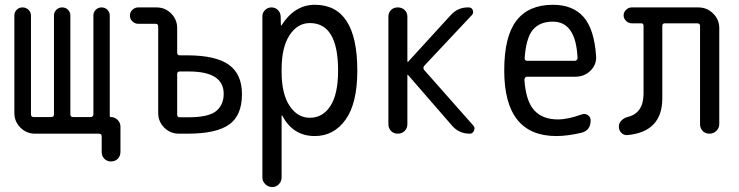

<svg xmlns="http://www.w3.org/2000/svg" viewBox="-20 -550 3040 790"><path d="M124 0Q88.9 0 64 -24.9Q39.1 -49.8 39.1 -85V-486.3Q39.1 -500 48.8 -509.8Q58.6 -519.5 72.8 -519.5Q86.9 -519.5 97.2 -509.8Q107.4 -500 107.4 -486.3V-79.1Q107.4 -68.4 119.1 -68.4H190.4Q202.1 -68.4 202.1 -79.1V-486.3Q202.1 -500 211.9 -509.8Q221.7 -519.5 235.8 -519.5Q250 -519.5 259.8 -509.8Q269.5 -500 269.5 -486.3V-79.1Q269.5 -68.4 281.2 -68.4H352.5Q363.3 -68.4 364.3 -79.1V-486.3Q364.3 -500 374 -509.8Q383.8 -519.5 397.9 -519.5Q412.1 -519.5 421.9 -509.8Q431.6 -500 431.6 -486.3V-73.2Q431.6 -68.4 436.5 -68.4Q452.1 -68.4 463.9 -56.6Q475.6 -44.9 475.6 -29.3V75.2Q475.6 91.8 464.8 103Q454.1 114.3 437 114.3Q419.9 114.3 409.2 103Q398.4 91.8 398.4 75.2V10.7Q398.4 0 386.7 0Z M709 -245.1V-78.1Q709 -67.4 719.7 -67.4H754.9Q837.9 -67.4 869.1 -92.8Q900.4 -118.2 900.4 -164.1Q900.4 -255.9 756.8 -255.9H719.7Q709 -255.9 709 -245.1ZM548.8 -452.1Q535.2 -452.1 524.9 -461.9Q514.6 -471.7 514.6 -485.8Q514.6 -500 524.9 -509.8Q535.2 -519.5 548.8 -519.5H624Q659.2 -519.5 684.1 -494.6Q709 -469.7 709 -434.6V-334Q709 -322.3 719.7 -322.3H750Q867.2 -322.3 921.4 -283.7Q975.6 -245.1 975.6 -162.1Q975.6 -75.2 922.9 -37.6Q870.1 0 752 0H715.8Q680.7 0 655.8 -24.9Q630.9 -49.8 630.9 -85V-441.4Q630.9 -452.1 620.1 -452.1Z M1138.7 -264.6V-254.9Q1138.7 -164.1 1171.4 -114.7Q1204.1 -65.4 1254.9 -65.4Q1307.6 -65.4 1339.4 -113.8Q1371.1 -162.1 1371.1 -259.8Q1371.1 -455.1 1254.9 -455.1Q1204.1 -455.1 1171.4 -405.3Q1138.7 -355.5 1138.7 -264.6ZM1059.6 179.7V-483.4Q1059.6 -498 1070.8 -508.8Q1082 -519.5 1096.7 -519.5Q1112.3 -519.5 1123 -509.3Q1133.8 -499 1134.8 -483.4L1135.7 -446.3Q1135.7 -445.3 1136.7 -445.3Q1138.7 -445.3 1138.7 -446.3Q1192.4 -530.3 1275.4 -530.3Q1450.2 -530.3 1450.2 -259.8Q1450.2 -125 1401.9 -57.6Q1353.5 9.8 1275.4 9.8Q1185.5 9.8 1141.6 -74.2Q1141.6 -75.2 1139.6 -75.2Q1138.7 -75.2 1138.7 -74.2V179.7Q1138.7 196.3 1127.4 208Q1116.2 219.7 1100.1 219.7Q1084 219.7 1071.8 208Q1059.6 196.3 1059.6 179.7Z M1578.1 -39.1V-481.4Q1578.1 -498 1588.9 -508.8Q1599.6 -519.5 1616.7 -519.5Q1633.8 -519.5 1645 -508.8Q1656.2 -498 1656.2 -481.4V-295.9H1657.2H1659.2L1835 -488.3Q1864.3 -520.5 1908.2 -519.5Q1920.9 -519.5 1925.3 -508.3Q1929.7 -497.1 1921.9 -488.3L1725.6 -279.3Q1718.8 -270.5 1725.6 -261.7L1927.7 -33.2Q1935.5 -24.4 1930.2 -12.2Q1924.8 0 1913.1 0Q1868.2 0 1839.8 -33.2L1659.2 -241.2Q1658.2 -242.2 1657.2 -242.2Q1656.2 -242.2 1656.2 -241.2V-39.1Q1656.2 -22.5 1645 -11.2Q1633.8 0 1616.7 0Q1599.6 0 1588.9 -11.2Q1578.1 -22.5 1578.1 -39.1Z M2254.9 -460.9Q2200.2 -460.9 2172.4 -427.2Q2144.5 -393.6 2138.7 -310.5Q2138.7 -299.8 2149.4 -299.8H2344.7Q2355.5 -299.8 2356.4 -311.5Q2349.6 -460.9 2254.9 -460.9ZM2269.5 9.8Q2054.7 9.8 2054.7 -259.8Q2054.7 -400.4 2105 -465.3Q2155.3 -530.3 2254.9 -530.3Q2336.9 -530.3 2380.9 -480.5Q2424.8 -430.7 2432.6 -320.3Q2435.5 -285.2 2410.2 -259.8Q2384.8 -234.4 2347.7 -234.4H2149.4Q2138.7 -234.4 2137.7 -221.7Q2143.6 -134.8 2177.7 -96.7Q2211.9 -58.6 2275.4 -58.6Q2316.4 -58.6 2373 -79.1Q2386.7 -84 2398.4 -76.7Q2410.2 -69.3 2410.2 -54.7Q2410.2 -13.7 2373 -3.9Q2314.5 9.8 2269.5 9.8Z M2560.5 5.9Q2546.9 6.8 2536.6 -3.4Q2526.4 -13.7 2526.4 -29.3Q2526.4 -43 2536.6 -53.7Q2546.9 -64.5 2561.5 -68.4Q2627.9 -84 2627.9 -165V-444.3Q2627.9 -454.1 2618.2 -454.1H2579.1Q2566.4 -454.1 2556.2 -463.9Q2545.9 -473.6 2545.9 -486.8Q2545.9 -500 2556.2 -509.8Q2566.4 -519.5 2579.1 -519.5H2853.5Q2888.7 -519.5 2914.1 -494.6Q2939.5 -469.7 2939.5 -434.6V-39.1Q2939.5 -23.4 2927.7 -11.7Q2916 0 2898.9 0Q2881.8 0 2871.1 -11.2Q2860.4 -22.5 2860.4 -39.1V-443.4Q2860.4 -454.1 2847.7 -454.1H2715.8Q2705.1 -454.1 2705.1 -443.4V-143.6Q2704.1 -6.8 2560.5 5.9Z"/></svg>

Font: Rounded-X Mgen+ 2m regular
Style: Regular
Weight: 400
Designer: [Source Han Sans]
Ryoko NISHIZUKA  (kana & ideographs); Paul D. Hunt (Latin, Greek & Cyrillic); Wenlong ZHANG  (bopomofo
Version: Version 1.059.20150602